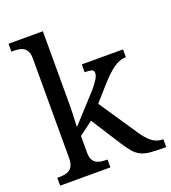

<svg xmlns="http://www.w3.org/2000/svg" viewBox="-138 -863 862 966"><g transform="rotate(-20 293.0 -380.0)"><path d="M338.9 -321.8 472.2 -124Q498 -84 523.7 -63Q549.3 -42 583 -42H585.9V0H571.8Q528.3 0 500.2 -2.7Q472.2 -5.4 451.7 -15.4Q431.2 -25.4 414.1 -44.7Q397 -64 376 -97.2L275.9 -253.9L202.1 -199.2V-108.9Q202.1 -86.9 208.7 -73.5Q215.3 -60.1 226.6 -53.2Q237.8 -46.4 252.7 -44.2Q267.6 -42 284.2 -42H287.1V0H18.1V-42H25.9Q43 -42 57.9 -44.4Q72.8 -46.9 83.7 -54.4Q94.7 -62 101.3 -76.2Q107.9 -90.3 107.9 -113.8V-649.9Q107.9 -671.9 101.3 -685.3Q94.7 -698.7 83.5 -706.1Q72.3 -713.4 57.4 -715.6Q42.5 -717.8 25.9 -717.8H18.1V-759.8H202.1V-374Q202.1 -360.4 201.7 -339.1Q201.2 -317.9 200.2 -297.4Q199.2 -273.9 198.2 -248L323.2 -384.8Q339.4 -402.8 349.9 -416.5Q360.4 -430.2 366.7 -440.4Q373 -450.7 375.5 -458.7Q377.9 -466.8 377.9 -474.1Q377.9 -486.8 366 -490.5Q354 -494.1 329.1 -494.1V-536.1H549.8V-494.1Q515.1 -494.1 481.7 -469.7Q448.2 -445.3 409.2 -400.9Z"/></g></svg>

Font: Gandom FD
Style: FD
Weight: 400
Foundry: DejaVu fonts team - Redesigned by Saber Rastikerdar - Based on Samim Font
Version: Version 0.6